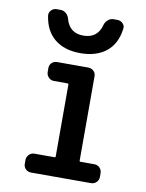

<svg xmlns="http://www.w3.org/2000/svg" viewBox="-85 -819 670 880"><g transform="rotate(10 250.0 -379.0)"><path d="M73.2 -721.7Q71.3 -735.4 81.5 -746.6Q91.8 -757.8 106.4 -757.8H125Q139.6 -757.8 150.9 -748Q162.1 -738.3 166 -722.7Q183.6 -659.2 248.5 -659.7Q313.5 -660.2 330.1 -722.7Q334 -737.3 345.7 -747.6Q357.4 -757.8 371.1 -757.8H389.6Q404.3 -757.8 415 -747.1Q425.8 -736.3 422.9 -721.7Q414.1 -651.4 368.2 -614.7Q322.3 -578.1 248 -578.1Q173.8 -578.1 128.4 -615.2Q83 -652.3 73.2 -721.7ZM335.9 -87.9H400.4Q415 -87.9 425.3 -77.6Q435.5 -67.4 435.5 -51.8V-35.2Q435.5 -20.5 425.3 -10.3Q415 0 400.4 0H121.1Q106.4 0 96.2 -9.8Q85.9 -19.5 85.9 -35.2V-51.8Q85.9 -66.4 96.2 -77.1Q106.4 -87.9 121.1 -87.9H214.8Q219.7 -87.9 219.7 -91.8V-427.7Q219.7 -431.6 214.8 -431.6H151.4Q136.7 -431.6 126.5 -442.4Q116.2 -453.1 116.2 -467.8V-485.4Q116.2 -500 126 -509.8Q135.7 -519.5 151.4 -519.5H295.9Q310.5 -519.5 320.8 -509.8Q331.1 -500 331.1 -485.4V-91.8Q331.1 -87.9 335.9 -87.9Z"/></g></svg>

Font: Rounded-L Mgen+ 1m medium
Style: Regular
Weight: 500
Designer: [Source Han Sans]
Ryoko NISHIZUKA  (kana & ideographs); Paul D. Hunt (Latin, Greek & Cyrillic); Wenlong ZHANG  (bopomofo
Version: Version 1.059.20150602